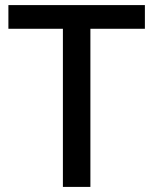

<svg xmlns="http://www.w3.org/2000/svg" viewBox="-20 -734 603 754"><path d="M335 0H227V-621H13V-714H549V-621H335Z"/></svg>

Font: Noto Sans Tangsa Medium
Style: Regular
Weight: 500
Version: Version 1.504